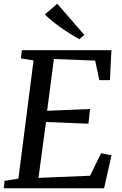

<svg xmlns="http://www.w3.org/2000/svg" viewBox="-22 -1013 658 1033"><path d="M-1.5 0 2.5 -40 77 -52 158.5 -688 90.5 -698.5 95.5 -743H577.5L569.5 -582H512.5L490 -687L268 -695.5L231.5 -417L462.5 -426.5L454 -347.5L225.5 -356.5L185 -56L462.5 -67.5L522 -188.5L578 -177.5L538 0ZM405 -802Q373.5 -819.5 338.8 -842Q304 -864.5 272.5 -888.8Q241 -913 219.5 -935L286 -993L431.5 -825Z"/></svg>

Font: Merriweather
Style: Italic
Weight: 400
Italic angle: -7.8°
Designer: Eben Sorkin
Foundry: Eben Sorkin
Version: Version 2.100